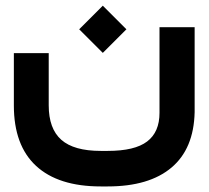

<svg xmlns="http://www.w3.org/2000/svg" viewBox="-20 -444 742 683"><path d="M261.7 -339.8 345.7 -423.8 429.7 -339.8 345.7 -255.9ZM672.4 -327.6V-44.9Q669.4 85.4 589.8 152.3Q510.3 219.2 363.3 219.2H338.4Q187.5 219.2 108.4 146.2Q29.3 73.2 29.3 -68.8V-235.4V-254.9H48.8H133.8H153.3V-235.4V-69.3Q153.3 13.7 198 53.2Q242.7 92.8 338.4 92.8H363.3Q459.5 92.8 503.4 59.3Q547.4 25.9 547.4 -42.5V-327.6V-347.2H566.9H652.8H672.4Z"/></svg>

Font: Shabnam FD-WOL
Style: Bold-FD-WOL
Weight: 700
Foundry: DejaVu fonts team - Redesigned by Saber Rastikerdar - Based on Vazir font
Version: Version 5.0.0